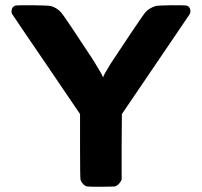

<svg xmlns="http://www.w3.org/2000/svg" viewBox="-20 -714 773 734"><path d="M24 -671Q24 -687 39 -693Q42 -694 105 -694Q167 -693 174 -691Q197 -685 214 -666Q225 -654 336 -485Q373 -425 373 -420L374 -418Q375 -419 375 -421Q376 -426 402 -469Q424 -503 477 -582Q530 -661 536 -667Q548 -682 575 -691Q582 -693 635 -694Q689 -694 692 -693Q708 -689 708 -670Q708 -664 704 -658Q695 -645 573 -465L446 -278L445 -152V-27Q436 -7 419 -1L368 0Q323 0 314.5 -1Q306 -2 298 -10Q291 -17 288 -26Q286 -31 286 -154V-278L157 -468Q28 -657 26 -661Q24 -664 24 -671Z"/></svg>

Font: KaTeX_SansSerif
Style: Bold
Weight: 700
Version: Version 1.1; ttfautohint (v1.3)